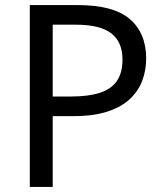

<svg xmlns="http://www.w3.org/2000/svg" viewBox="-20 -734 645 754"><path d="M286 -714Q426 -714 490 -659Q554 -604 554 -504Q554 -460 539.5 -419.5Q525 -379 492 -347Q459 -315 404 -296.5Q349 -278 269 -278H187V0H97V-714ZM278 -637H187V-355H259Q327 -355 372 -369.5Q417 -384 439 -416Q461 -448 461 -500Q461 -569 417 -603Q373 -637 278 -637Z"/></svg>

Font: lguzrati05
Style: Book
Weight: 400
Designer: Jelle Bosma - Monotype Design Team, Universal Thirst
Foundry: Monotype Imaging Inc.
Version: Version 2.106